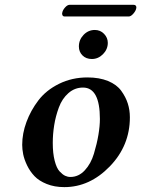

<svg xmlns="http://www.w3.org/2000/svg" viewBox="-20 -764 593 794"><path d="M198.2 -172.9Q198.2 -129.9 206.1 -99.4Q213.9 -68.8 226.3 -55.4Q238.8 -42 249.3 -37.1Q259.8 -32.2 271 -32.2Q305.2 -32.2 330.6 -59.6Q356 -86.9 368.4 -128.4Q380.9 -169.9 387 -206.5Q393.1 -243.2 393.1 -272Q393.1 -401.9 323.2 -401.9Q289.1 -401.9 262.9 -378.9Q236.8 -356 223.4 -319.6Q210 -283.2 204.1 -246.1Q198.2 -209 198.2 -172.9ZM71.8 -165Q71.8 -211.9 89.4 -259.5Q106.9 -307.1 138.9 -349.1Q170.9 -391.1 224.4 -417.5Q277.8 -443.8 341.8 -443.8Q390.6 -443.8 426.8 -429Q462.9 -414.1 481.4 -388.4Q500 -362.8 508.5 -335.9Q517.1 -309.1 517.1 -278.8Q517.1 -161.6 434.1 -75.9Q351.1 9.8 246.1 9.8Q205.1 9.8 173.1 -3.2Q141.1 -16.1 122.6 -35.6Q104 -55.2 92 -80.1Q80.1 -105 75.9 -126Q71.8 -147 71.8 -165ZM306.2 -571.8Q306.2 -599.6 325.7 -619.9Q345.2 -640.1 372.1 -640.1Q395 -640.1 410.4 -624Q425.8 -607.9 425.8 -586.9Q425.8 -560.1 406 -540Q386.2 -520 359.9 -520Q335.9 -520 321 -534.9Q306.2 -549.8 306.2 -571.8ZM512.2 -695.8H247.1Q237.3 -695.8 236.8 -708Q236.8 -710.9 237.8 -712.9Q239.7 -722.7 249.3 -733.4Q258.8 -744.1 268.1 -744.1H532.2Q544.4 -744.1 543.9 -731.9Q543.9 -730 543 -728Q541 -718.3 531 -707Q521 -695.8 512.2 -695.8Z"/></svg>

Font: Linux Libertine O
Style: Semibold Italic
Weight: 600
Italic angle: -11.5°
Designer: Philipp H. Poll
Foundry: Philipp H. Poll
Version: Version 5.1.2